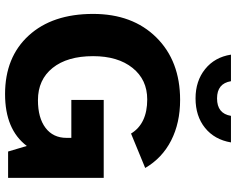

<svg xmlns="http://www.w3.org/2000/svg" viewBox="-107 -814 933 759"><g transform="rotate(90 359.5 -434.5)"><path d="M543 -881Q532 -816 485.5 -778.5Q439 -741 369 -741Q300 -741 253 -779Q206 -817 196 -881H301Q310 -826 369 -826Q429 -826 438 -881ZM376 -118Q446 -118 485.5 -148Q525 -178 525 -231V-250H375V-378H683V0H579L557 -74Q492 12 352 12Q206 12 120.5 -81.5Q35 -175 35 -336Q35 -492 128 -586Q221 -680 375 -680Q466 -680 535.5 -644.5Q605 -609 644 -542L508 -486Q469 -550 373 -550Q295 -550 248.5 -492Q202 -434 202 -336Q202 -234 248.5 -176Q295 -118 376 -118Z"/></g></svg>

Font: Atkinson Hyperlegible Pro
Style: Bold
Weight: 700
Designer: Elliott Scott, Megan Eiswerth, Linus Boman, Theodore Petrosky, Jacob Perez
Foundry: Braille Institute
Version: Version 1.5.1